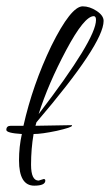

<svg xmlns="http://www.w3.org/2000/svg" viewBox="-40 -577 347 606"><path d="M68 9Q20 9 20 -71Q20 -114 29 -154Q-20 -157 -20 -167Q-20 -180 -6 -180H34Q63 -309 122 -432Q184 -557 221 -557Q243 -557 265 -542.5Q287 -528 287 -511Q287 -439 75 -191L72 -180L187 -182V-180Q187 -175 139 -164Q115 -159 97 -156.5Q79 -154 66 -154Q62 -131 60 -106.5Q58 -82 58 -57Q58 -7 82 -7L98 -12Q103 -12 103 -7Q103 9 68 9ZM82 -217Q263 -453 263 -514Q263 -526 256 -526Q226 -526 169 -419Q112 -312 82 -217Z"/></svg>

Font: Qwigley
Style: Regular
Weight: 400
Designer: Robert E. Leuschke
Foundry: Robert E. Leuschke
Version: Version 1.010; ttfautohint (v1.8.3)